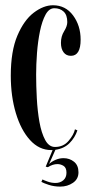

<svg xmlns="http://www.w3.org/2000/svg" viewBox="-20 -546 340 712"><path d="M170 10.5Q125 10.5 91.2 -26.8Q57.5 -64 38.8 -126.5Q20 -189 20 -265.5Q20 -356.5 44.5 -414Q69 -471.5 105.2 -499Q141.5 -526.5 176.5 -526.5Q223 -526.5 251 -488.8Q279 -451 279 -399Q279 -339 243 -339Q225.5 -339 215.8 -352Q206 -365 206 -387Q206 -411.5 217.8 -430.2Q229.5 -449 229.5 -464Q229.5 -490.5 216 -503Q202.5 -515.5 181.5 -515.5Q162 -515.5 149 -491.8Q136 -468 128.2 -430.2Q120.5 -392.5 117.2 -349.5Q114 -306.5 114 -269Q114 -228 116.5 -181.5Q119 -135 126.2 -94Q133.5 -53 147.5 -27Q161.5 -1 184 -1Q215 -1 234.2 -23.5Q253.5 -46 258 -66.5L267 -62.5Q258 -35.5 237.8 -15.2Q217.5 5 185.5 9.5L162 62.5Q170 54 185 47.2Q200 40.5 215.5 40.5Q238 40.5 254.5 53.8Q271 67 271 93Q271 118 250.5 132Q230 146 203.5 146Q180.5 146 160.8 139.5Q141 133 133.5 128.5L137.5 119.5Q143 122.5 157 127.5Q171 132.5 186 132.5Q203 132.5 214.8 122.5Q226.5 112.5 226.5 94.5Q226.5 76 215.8 69.2Q205 62.5 193 62.5Q175.5 62.5 157.5 74L149.5 72L175 10.5Q172.5 10.5 170 10.5Z"/></svg>

Font: Imbue 100pt Medium
Style: Regular
Weight: 500
Designer: Tyler Finck
Foundry: Etcetera Type Company
Version: Version 1.102; ttfautohint (v1.8.3)